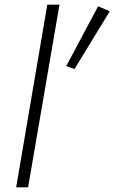

<svg xmlns="http://www.w3.org/2000/svg" viewBox="-20 -800 489 820"><path d="M182 -780H234L100 0H49ZM399 -773 449 -752 298 -505 263 -518Z"/></svg>

Font: Jost* Light
Style: Italic
Weight: 300
Italic angle: -10°
Version: Version 3.7